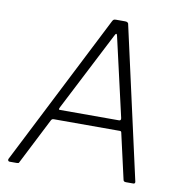

<svg xmlns="http://www.w3.org/2000/svg" viewBox="-82 -821 870 900"><g transform="rotate(10 353.0 -371.0)"><path d="M22 0Q18 0 15.5 -3.5Q13 -7 15 -12L381 -732Q384 -738 387.5 -740Q391 -742 398 -742H442Q450 -742 454 -738.5Q458 -735 458 -730L619 -10Q620 -6 618 -3Q616 0 611 0H576Q564 0 563 -10L514 -226Q513 -232 506 -232H191Q183 -232 179 -224L68 -6Q67 -2 64 -1Q61 0 56 0H22ZM494 -280Q504 -280 502 -292L416 -668Q414 -678 410.5 -677Q407 -676 402 -665L211 -293Q207 -285 207.5 -282.5Q208 -280 212 -280Z"/></g></svg>

Font: Libre Franklin ExtraLight
Style: Italic
Weight: 250
Italic angle: -8°
Designer: Pablo Impallari, Rodrigo Fuenzalida, Nhung Nguyen
Foundry: Impallari Type
Version: Version 3.000